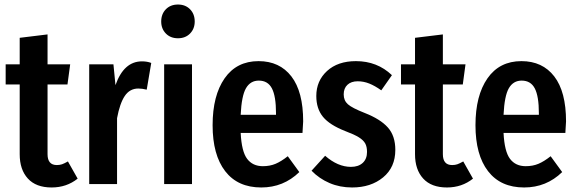

<svg xmlns="http://www.w3.org/2000/svg" viewBox="-20 -813 2549 848"><path d="M323 -24Q274 15 208 15Q139 15 103 -24.5Q67 -64 67 -132V-440H5V-529H67V-646L190 -661V-529H290L278 -440H190V-132Q190 -84 231 -84Q244 -84 254 -87.5Q264 -91 280 -100Z M648 -535 628 -417Q608 -422 591 -422Q553 -422 531 -389Q509 -356 497 -291V0H374V-529H481L490 -437Q527 -542 607 -542Q630 -542 648 -535Z M828 -529V0H705V-529ZM840 -718Q840 -686 819.5 -665Q799 -644 766 -644Q733 -644 712.5 -665Q692 -686 692 -718Q692 -751 712.5 -772Q733 -793 766 -793Q799 -793 819.5 -772Q840 -751 840 -718Z M1316 -226H1043Q1047 -144 1071.5 -111.5Q1096 -79 1141 -79Q1172 -79 1197 -89.5Q1222 -100 1251 -123L1302 -53Q1232 15 1134 15Q1030 15 974.5 -57Q919 -129 919 -260Q919 -391 972 -467Q1025 -543 1122 -543Q1215 -543 1267 -475.5Q1319 -408 1319 -277Q1319 -268 1316 -226ZM1199 -313Q1199 -388 1181 -422.5Q1163 -457 1123 -457Q1086 -457 1066.5 -423.5Q1047 -390 1043 -306H1199Z M1711 -481 1664 -414Q1636 -434 1611 -444Q1586 -454 1560 -454Q1531 -454 1514.5 -438.5Q1498 -423 1498 -396Q1498 -369 1516.5 -352.5Q1535 -336 1591 -314Q1660 -287 1693 -250Q1726 -213 1726 -151Q1726 -74 1672 -29.5Q1618 15 1535 15Q1481 15 1435.5 -4.5Q1390 -24 1356 -59L1416 -125Q1472 -76 1530 -76Q1563 -76 1582 -93.5Q1601 -111 1601 -142Q1601 -165 1593 -179.5Q1585 -194 1565 -206.5Q1545 -219 1505 -234Q1436 -261 1406.5 -297Q1377 -333 1377 -389Q1377 -456 1424.5 -499.5Q1472 -543 1552 -543Q1646 -543 1711 -481Z M2069 -24Q2020 15 1954 15Q1885 15 1849 -24.5Q1813 -64 1813 -132V-440H1751V-529H1813V-646L1936 -661V-529H2036L2024 -440H1936V-132Q1936 -84 1977 -84Q1990 -84 2000 -87.5Q2010 -91 2026 -100Z M2477 -226H2204Q2208 -144 2232.5 -111.5Q2257 -79 2302 -79Q2333 -79 2358 -89.5Q2383 -100 2412 -123L2463 -53Q2393 15 2295 15Q2191 15 2135.5 -57Q2080 -129 2080 -260Q2080 -391 2133 -467Q2186 -543 2283 -543Q2376 -543 2428 -475.5Q2480 -408 2480 -277Q2480 -268 2477 -226ZM2360 -313Q2360 -388 2342 -422.5Q2324 -457 2284 -457Q2247 -457 2227.5 -423.5Q2208 -390 2204 -306H2360Z"/></svg>

Font: Fira Sans Extra Condensed Medium
Style: Regular
Weight: 500
Width: 1
Designer: Carrois Corporate & Edenspiekermann AG
Foundry: Carrois Corporate GbR & Edenspiekermann AG
Version: Version 4.203